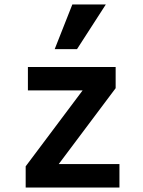

<svg xmlns="http://www.w3.org/2000/svg" viewBox="-20 -840 640 860"><path d="M95 0H515V-105H243L498 -445V-540H105V-435H350L95 -95ZM454 -820H304L225 -620H325Z"/></svg>

Font: CommitMonoV143 ExtLt
Style: Regular
Weight: 200
Monospace: yes
Designer: Eigil Nikolajsen
Foundry: Eigil Nikolajsen
Version: Version 1.143